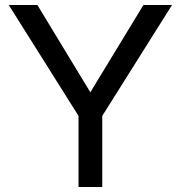

<svg xmlns="http://www.w3.org/2000/svg" viewBox="-20 -750 725 770"><path d="M390.1 -285.2V0H294.9V-285.2L15.1 -730H129.9L342.3 -379.9L555.2 -730H669.9Z"/></svg>

Font: Miedinger*
Style: Book
Weight: 400
Version: Version 001.000